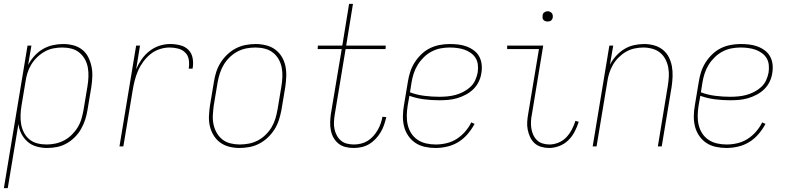

<svg xmlns="http://www.w3.org/2000/svg" viewBox="-40 -755 4060 990"><path d="M-20 215 102 -520H122L105 -420Q118 -445 137.5 -466.5Q157 -488 181 -502Q205 -516 232 -522Q259 -528 285 -528Q312 -528 337.5 -521.5Q363 -515 383 -499.5Q403 -484 414.5 -461.5Q426 -439 431.5 -413.5Q437 -388 436 -361Q435 -334 431 -307L411 -187Q407 -162 399 -137.5Q391 -113 378 -90Q365 -67 345.5 -47.5Q326 -28 302.5 -15Q279 -2 253.5 3Q228 8 203 8Q175 8 148.5 0.5Q122 -7 102.5 -24Q83 -41 70.5 -65Q58 -89 55 -116L0 215ZM200 -10Q223 -10 246.5 -15Q270 -20 291.5 -31.5Q313 -43 331 -61Q349 -79 361.5 -100Q374 -121 380.5 -144Q387 -167 391 -190L411 -310Q415 -334 416 -358.5Q417 -383 413 -406Q409 -429 398 -449Q387 -469 369.5 -483.5Q352 -498 329 -504Q306 -510 281 -510Q258 -510 235 -505.5Q212 -501 190.5 -489Q169 -477 151 -459.5Q133 -442 120.5 -421Q108 -400 101 -377Q94 -354 91 -331L71 -211Q67 -187 66 -162.5Q65 -138 69 -115Q73 -92 83.5 -71.5Q94 -51 111.5 -36.5Q129 -22 152 -16Q175 -10 200 -10Z M576 0 662 -520H682L662 -398Q673 -424 690 -448.5Q707 -473 730.5 -491.5Q754 -510 781.5 -519Q809 -528 837 -528Q864 -528 889.5 -521.5Q915 -515 932 -497.5Q949 -480 953.5 -454Q958 -428 953 -401H933Q937 -424 933.5 -446.5Q930 -469 915 -484Q900 -499 878.5 -504.5Q857 -510 834 -510Q809 -510 783 -501.5Q757 -493 736 -476Q715 -459 698.5 -436.5Q682 -414 671.5 -389.5Q661 -365 654.5 -339.5Q648 -314 644 -289L596 0Z M1195 8Q1168 8 1142 1.5Q1116 -5 1095.5 -20Q1075 -35 1061.5 -57Q1048 -79 1042 -105Q1036 -131 1037.5 -158.5Q1039 -186 1043 -213L1063 -333Q1067 -359 1075 -384Q1083 -409 1097.5 -432Q1112 -455 1132 -474Q1152 -493 1176 -505.5Q1200 -518 1226 -523Q1252 -528 1278 -528Q1305 -528 1331.5 -521.5Q1358 -515 1378.5 -500Q1399 -485 1412.5 -463Q1426 -441 1431.5 -415Q1437 -389 1436 -361.5Q1435 -334 1431 -307L1411 -187Q1406 -161 1398 -136Q1390 -111 1375.5 -88Q1361 -65 1341 -46Q1321 -27 1297 -14.5Q1273 -2 1247 3Q1221 8 1195 8ZM1196 -10Q1219 -10 1243 -14.5Q1267 -19 1289 -30.5Q1311 -42 1329.5 -60Q1348 -78 1360.5 -99Q1373 -120 1380 -143.5Q1387 -167 1391 -190L1411 -310Q1415 -334 1416 -358.5Q1417 -383 1412.5 -406.5Q1408 -430 1396.5 -450Q1385 -470 1367 -484Q1349 -498 1325.5 -504Q1302 -510 1277 -510Q1254 -510 1230.5 -505.5Q1207 -501 1185 -489.5Q1163 -478 1144.5 -460Q1126 -442 1113.5 -421Q1101 -400 1093.5 -376.5Q1086 -353 1082 -330L1062 -210Q1059 -186 1057.5 -161.5Q1056 -137 1061 -113.5Q1066 -90 1077.5 -70Q1089 -50 1106.5 -36Q1124 -22 1147.5 -16Q1171 -10 1196 -10Z M1784 8Q1762 8 1741.5 3Q1721 -2 1705.5 -14.5Q1690 -27 1680 -44.5Q1670 -62 1666 -82.5Q1662 -103 1662.5 -124.5Q1663 -146 1666 -167L1722 -502H1598L1599 -520H1725L1760 -735H1780L1745 -520H1949L1948 -502H1742L1686 -164Q1683 -146 1682 -127Q1681 -108 1684.5 -90.5Q1688 -73 1696.5 -57Q1705 -41 1718 -30Q1731 -19 1748.5 -14.5Q1766 -10 1785 -10Q1803 -10 1821.5 -14.5Q1840 -19 1856 -29Q1872 -39 1885 -53.5Q1898 -68 1907.5 -84.5Q1917 -101 1923 -118.5Q1929 -136 1932 -153L1952 -151Q1947 -131 1940.5 -111.5Q1934 -92 1923 -73.5Q1912 -55 1897 -39Q1882 -23 1863.5 -12Q1845 -1 1824.5 3.5Q1804 8 1784 8Z M2205 8Q2177 8 2150 2Q2123 -4 2101.5 -18.5Q2080 -33 2065 -55Q2050 -77 2043.5 -103Q2037 -129 2037.5 -157Q2038 -185 2043 -213L2063 -333Q2067 -359 2075 -384Q2083 -409 2097.5 -432Q2112 -455 2132 -474.5Q2152 -494 2176 -506Q2200 -518 2226.5 -523Q2253 -528 2278 -528Q2301 -528 2323 -525.5Q2345 -523 2365.5 -515.5Q2386 -508 2403.5 -495Q2421 -482 2431 -463.5Q2441 -445 2443.5 -423Q2446 -401 2442 -378Q2439 -356 2428.5 -334Q2418 -312 2400.5 -295Q2383 -278 2361 -266.5Q2339 -255 2316.5 -248.5Q2294 -242 2271 -240Q2248 -238 2225 -238Q2185 -238 2146 -243Q2107 -248 2071 -261L2062 -210Q2058 -185 2057.5 -159.5Q2057 -134 2062.5 -110.5Q2068 -87 2081 -67Q2094 -47 2113.5 -34Q2133 -21 2157 -15.5Q2181 -10 2207 -10Q2234 -10 2262 -16.5Q2290 -23 2314.5 -38.5Q2339 -54 2358.5 -76.5Q2378 -99 2390 -124L2407 -116Q2392 -88 2371 -63.5Q2350 -39 2323 -22.5Q2296 -6 2265.5 1Q2235 8 2205 8ZM2225 -256Q2246 -256 2267 -258Q2288 -260 2308.5 -265.5Q2329 -271 2348.5 -281Q2368 -291 2384.5 -306Q2401 -321 2410 -340.5Q2419 -360 2423 -381Q2426 -401 2424 -420.5Q2422 -440 2412.5 -455.5Q2403 -471 2387.5 -482Q2372 -493 2354.5 -499Q2337 -505 2317.5 -507.5Q2298 -510 2278 -510Q2255 -510 2231.5 -505.5Q2208 -501 2186 -489.5Q2164 -478 2145.5 -460Q2127 -442 2114 -421Q2101 -400 2093.5 -377Q2086 -354 2082 -330L2074 -279Q2109 -266 2147.5 -261Q2186 -256 2225 -256Z M2791 8Q2770 8 2750 2Q2730 -4 2716 -17Q2702 -30 2693.5 -48Q2685 -66 2681 -86.5Q2677 -107 2678.5 -128Q2680 -149 2684 -171L2739 -502H2575V-520H2761L2703 -168Q2699 -149 2698 -130.5Q2697 -112 2699.5 -94.5Q2702 -77 2709 -61Q2716 -45 2728 -33Q2740 -21 2757 -15.5Q2774 -10 2793 -10Q2816 -10 2839.5 -19.5Q2863 -29 2880 -47Q2897 -65 2908.5 -87Q2920 -109 2927 -132L2944 -127Q2936 -101 2923 -76Q2910 -51 2890 -31.5Q2870 -12 2843.5 -2Q2817 8 2791 8ZM2783 -644Q2777 -644 2771.5 -646Q2766 -648 2762 -652.5Q2758 -657 2757.5 -663.5Q2757 -670 2758 -676Q2758 -681 2760.5 -685Q2763 -689 2767 -691.5Q2771 -694 2775 -695.5Q2779 -697 2784 -697Q2790 -697 2795.5 -694.5Q2801 -692 2805 -687.5Q2809 -683 2810 -676.5Q2811 -670 2810 -664Q2809 -659 2806.5 -655Q2804 -651 2800.5 -648.5Q2797 -646 2792.5 -645Q2788 -644 2783 -644Z M3016 0 3102 -520H3122L3105 -421Q3117 -445 3136.5 -466.5Q3156 -488 3179 -502Q3202 -516 3228.5 -522Q3255 -528 3281 -528Q3308 -528 3333 -521Q3358 -514 3377.5 -498.5Q3397 -483 3408.5 -460.5Q3420 -438 3424.5 -412.5Q3429 -387 3428 -360.5Q3427 -334 3423 -307L3372 0H3352L3403 -310Q3407 -334 3408.5 -358Q3410 -382 3406 -405Q3402 -428 3391.5 -448.5Q3381 -469 3364 -483Q3347 -497 3324 -503.5Q3301 -510 3277 -510Q3255 -510 3231.5 -505Q3208 -500 3187.5 -488Q3167 -476 3149.5 -458.5Q3132 -441 3120 -420Q3108 -399 3101 -376.5Q3094 -354 3091 -331L3036 0Z M3705 8Q3677 8 3650 2Q3623 -4 3601.5 -18.5Q3580 -33 3565 -55Q3550 -77 3543.5 -103Q3537 -129 3537.5 -157Q3538 -185 3543 -213L3563 -333Q3567 -359 3575 -384Q3583 -409 3597.5 -432Q3612 -455 3632 -474.5Q3652 -494 3676 -506Q3700 -518 3726.5 -523Q3753 -528 3778 -528Q3801 -528 3823 -525.5Q3845 -523 3865.5 -515.5Q3886 -508 3903.5 -495Q3921 -482 3931 -463.5Q3941 -445 3943.5 -423Q3946 -401 3942 -378Q3939 -356 3928.5 -334Q3918 -312 3900.5 -295Q3883 -278 3861 -266.5Q3839 -255 3816.5 -248.5Q3794 -242 3771 -240Q3748 -238 3725 -238Q3685 -238 3646 -243Q3607 -248 3571 -261L3562 -210Q3558 -185 3557.5 -159.5Q3557 -134 3562.5 -110.5Q3568 -87 3581 -67Q3594 -47 3613.5 -34Q3633 -21 3657 -15.5Q3681 -10 3707 -10Q3734 -10 3762 -16.5Q3790 -23 3814.5 -38.5Q3839 -54 3858.5 -76.5Q3878 -99 3890 -124L3907 -116Q3892 -88 3871 -63.5Q3850 -39 3823 -22.5Q3796 -6 3765.5 1Q3735 8 3705 8ZM3725 -256Q3746 -256 3767 -258Q3788 -260 3808.5 -265.5Q3829 -271 3848.5 -281Q3868 -291 3884.5 -306Q3901 -321 3910 -340.5Q3919 -360 3923 -381Q3926 -401 3924 -420.5Q3922 -440 3912.5 -455.5Q3903 -471 3887.5 -482Q3872 -493 3854.5 -499Q3837 -505 3817.5 -507.5Q3798 -510 3778 -510Q3755 -510 3731.5 -505.5Q3708 -501 3686 -489.5Q3664 -478 3645.5 -460Q3627 -442 3614 -421Q3601 -400 3593.5 -377Q3586 -354 3582 -330L3574 -279Q3609 -266 3647.5 -261Q3686 -256 3725 -256Z"/></svg>

Font: Iosevka Term Curly Thin
Style: Italic
Weight: 100
Italic angle: -9°
Designer: Belleve Invis
Foundry: Belleve Invis
Version: Version 32.3.0